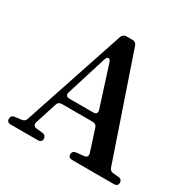

<svg xmlns="http://www.w3.org/2000/svg" viewBox="-166 -911 1076 1080"><g transform="rotate(30 372.0 -370.5)"><path d="M13 -16C13 -1 22 7 38 7H215C231 7 240 -1 240 -16C240 -31 231 -40 216 -42L176 -46C159 -48 151 -60 156 -76L201 -216C205 -230 215 -237 229 -237H430C444 -237 455 -230 459 -216L504 -76C509 -59 502 -48 485 -46L436 -41C421 -39 412 -31 412 -16C412 -1 421 7 437 7H709C725 7 734 -1 734 -16C734 -31 725 -40 710 -41L676 -44C662 -45 652 -53 648 -66L422 -728C417 -741 408 -748 394 -748H354C340 -748 330 -741 325 -728L105 -68C101 -55 92 -49 78 -47L36 -42C21 -40 13 -31 13 -16ZM230 -312 312 -575C319 -598 337 -598 344 -575L428 -312C433 -295 425 -284 407 -284H251C233 -284 225 -295 230 -312Z"/></g></svg>

Font: 寒蝉锦书宋Pro Soft
Style: Regular
Weight: 700
Designer: 寒蝉锦书宋{Warren} 思源宋体{Ryoko NISHIZUKA 西塚涼子 (kana & ideographs); Frank Grießhammer (Latin, Greek & Cyrillic); Wenlong ZHANG 
Foundry: Adobe & ChillType
Version: Version 2.000;Glyphs 3.1.1 (3135)